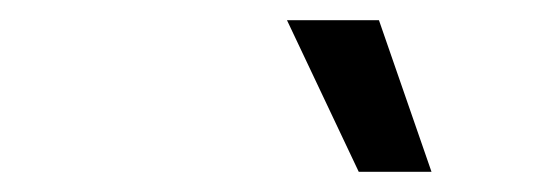

<svg xmlns="http://www.w3.org/2000/svg" viewBox="-20 -755 540 190"><path d="M264 -735H355L407 -585H335Z"/></svg>

Font: Radio Canada Condensed
Style: Italic
Weight: 400
Width: 3
Italic angle: -12°
Designer: Charles Daoud, Etienne Aubert Bonn, Alexandre Saumier Demers, Jacques Le Bailly
Foundry: Radio-Canada
Version: Version 2.104; ttfautohint (v1.8.4.7-5d5b);gftools[0.9.28.de